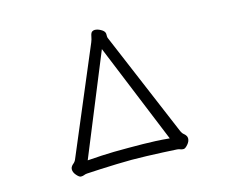

<svg xmlns="http://www.w3.org/2000/svg" viewBox="-101 -854 1203 1008"><g transform="rotate(-15 500.0 -349.5)"><path d="M455 -653Q461 -667 464 -684Q467 -701 474 -707Q481 -712 489 -712Q504 -712 520.5 -703Q537 -694 541 -684Q543 -680 543 -673V-664Q543 -657 545 -653L786 -82Q791 -70 801 -62Q811 -54 815 -43Q816 -40 816 -35Q816 -19 802 -3Q788 13 779 13Q768 13 762 10Q756 7 745 6Q713 4 669.5 2Q626 0 581.5 -1.5Q537 -3 500 -3Q465 -3 419 -1.5Q373 0 329.5 2Q286 4 255 6Q245 7 238.5 10Q232 13 221 13Q212 13 198 -3Q184 -19 184 -35Q184 -40 185 -43Q189 -54 199 -62Q209 -70 214 -82ZM500 -605 277 -60Q321 -63 354 -65Q387 -67 421 -67.5Q455 -68 500 -68Q545 -68 579.5 -67.5Q614 -67 648 -65.5Q682 -64 723 -60Z"/></g></svg>

Font: Klee One SemiBold
Style: Regular
Weight: 600
Designer: Fontworks Inc.
Foundry: Fontworks Inc.
Version: Version 1.00;January 12, 2022;FontCreator 13.0.0.2683 64-bit